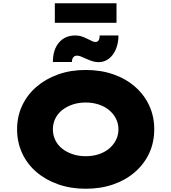

<svg xmlns="http://www.w3.org/2000/svg" viewBox="-20 -1150 1053 1180"><path d="M507 10Q414 10 336.5 -17.5Q259 -45 202.5 -94Q146 -143 115.5 -210Q85 -277 85 -355Q85 -434 116 -500.5Q147 -567 203.5 -616Q260 -665 337 -692.5Q414 -720 506 -720Q600 -720 677 -693Q754 -666 810.5 -616.5Q867 -567 897.5 -500.5Q928 -434 928 -356Q928 -276 897.5 -209.5Q867 -143 810.5 -93.5Q754 -44 677 -17Q600 10 507 10ZM507 -190Q551 -190 588 -202.5Q625 -215 651.5 -237.5Q678 -260 693 -290Q708 -320 708 -355Q708 -390 693 -420Q678 -450 651.5 -472.5Q625 -495 587.5 -507.5Q550 -520 507 -520Q463 -520 426 -507.5Q389 -495 361.5 -473Q334 -451 319.5 -420.5Q305 -390 305 -355Q305 -320 319.5 -289.5Q334 -259 361.5 -237Q389 -215 426 -202.5Q463 -190 507 -190ZM586 -768Q569 -768 551 -773Q533 -778 507 -790Q488 -799 475.5 -803.5Q463 -808 453 -808Q438 -808 430 -797.5Q422 -787 422 -769H305Q305 -844 342 -888Q379 -932 443 -932Q458 -932 474 -928.5Q490 -925 522 -909Q540 -900 549 -896Q558 -892 567 -892Q580 -892 586.5 -903Q593 -914 592 -932H708Q708 -886 692.5 -848.5Q677 -811 649.5 -789.5Q622 -768 586 -768ZM317 -1010V-1130H696V-1010Z"/></svg>

Font: Lexend Giga Black
Style: Regular
Weight: 900
Designer: Bonnie Shaver-Troup, Thomas Jockin
Foundry: Lexend
Version: Version 1.007